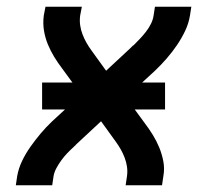

<svg xmlns="http://www.w3.org/2000/svg" viewBox="-20 -550 640 570"><path d="M27 0 31 -27Q35 -50 45.5 -72Q56 -94 70.5 -114.5Q85 -135 101 -154Q117 -173 135 -190L173 -225H105V-305H195L165 -346Q152 -363 141 -381Q130 -399 122 -418.5Q114 -438 110.5 -459.5Q107 -481 110 -504L115 -530H223L218 -504Q216 -489 218 -475Q220 -461 225 -448Q230 -435 236.5 -423.5Q243 -412 251 -401L295 -340L367 -407Q368 -408 369 -409Q370 -410 371 -411L372 -412Q372 -412 372 -412Q372 -412 372 -412Q373 -413 374 -414Q375 -415 377 -416Q377 -416 377 -416Q377 -416 377 -416Q377 -416 377 -416Q377 -416 377 -416Q387 -426 396 -435.5Q405 -445 413.5 -456Q422 -467 428 -479Q434 -491 436 -504L440 -530H548L544 -504Q540 -480 529.5 -458Q519 -436 505 -415.5Q491 -395 474.5 -376Q458 -357 440 -340L402 -305H470V-225H380L410 -184Q423 -167 434 -149Q445 -131 453 -111.5Q461 -92 465 -70.5Q469 -49 465 -27L461 0H353L357 -27Q359 -41 357 -55Q355 -69 350 -82Q345 -95 338.5 -106.5Q332 -118 324 -129L280 -190L208 -123Q207 -122 206 -121Q205 -120 204 -119V-118Q204 -118 203.5 -118Q203 -118 203 -118Q202 -117 201 -116Q200 -115 199 -114Q199 -114 199 -114Q199 -114 199 -114Q199 -114 199 -114Q199 -114 199 -114Q188 -104 179 -94.5Q170 -85 162 -74Q154 -63 147.5 -51Q141 -39 139 -27L135 0Z"/></svg>

Font: Iosevka Curly SmBdExObl
Style: Regular
Weight: 600
Width: 7
Italic angle: -9°
Monospace: yes
Designer: Belleve Invis
Foundry: Belleve Invis
Version: Version 11.1.0; ttfautohint (v1.8.3)